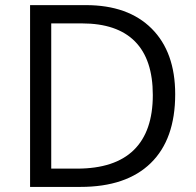

<svg xmlns="http://www.w3.org/2000/svg" viewBox="-20 -734 769 754"><path d="M668 -363.8Q668 -187 572 -93.5Q476.1 0 295.9 0H98.1V-713.9H316.9Q483.4 -713.9 575.7 -621.6Q668 -529.3 668 -363.8ZM580.1 -360.8Q580.1 -500.5 510 -571.3Q439.9 -642.1 301.8 -642.1H181.2V-71.8H282.2Q430.7 -71.8 505.4 -144.8Q580.1 -217.8 580.1 -360.8Z"/></svg>

Font: f0_51640 
Style: Regular
Weight: 400
Foundry: Ascender Corporation
Version: Version 1.10